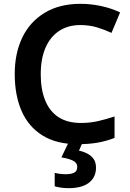

<svg xmlns="http://www.w3.org/2000/svg" viewBox="-20 -744 679 1004"><path d="M400 -613Q336 -613 289.5 -582.5Q243 -552 218 -494.5Q193 -437 193 -356Q193 -276 216.5 -218.5Q240 -161 286.5 -131Q333 -101 404 -101Q451 -101 494 -111Q537 -121 579 -135V-23Q536 -6 490.5 2Q445 10 387 10Q276 10 202.5 -35.5Q129 -81 93 -163.5Q57 -246 57 -357Q57 -465 96.5 -547.5Q136 -630 213.5 -677Q291 -724 401 -724Q455 -724 508.5 -712.5Q562 -701 608 -679L563 -572Q527 -589 487 -601Q447 -613 400 -613ZM482 133Q482 183 445 211.5Q408 240 339 240Q317 240 297.5 237Q278 234 266 230V160Q278 163 293.5 165Q309 167 324 167Q353 167 368.5 158.5Q384 150 384 129Q384 107 361.5 96Q339 85 301 79L339 0H412L393 44Q415 48 435.5 58.5Q456 69 469 86.5Q482 104 482 133Z"/></svg>

Font: Noto Sans Syriac Eastern SemiBold
Style: Regular
Weight: 600
Designer: Patrick Giasson and the Monotype Design Team
Foundry: Monotype Imaging Inc.
Version: Version 3.001